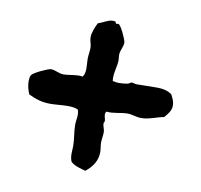

<svg xmlns="http://www.w3.org/2000/svg" viewBox="-64 -673 680 651"><g transform="rotate(10 276.0 -347.5)"><path d="M524 -358C524 -373 518 -383 512 -395C497 -406 479 -409 461 -409C437 -409 413 -408 390 -408C384 -408 379 -411 373 -411C370 -411 365 -406 361 -405C351 -403 341 -402 331 -402C324 -402 316 -403 309 -405C308 -409 308 -413 308 -417C308 -438 316 -458 316 -478C316 -486 314 -494 315 -502C317 -514 325 -527 325 -540C325 -549 302 -599 294 -599C292 -599 289 -598 286 -598L283 -605C280 -606 276 -606 272 -606C258 -606 240 -593 225 -589C218 -575 209 -554 209 -538C209 -525 215 -515 215 -503C215 -490 212 -477 212 -464C212 -444 218 -419 206 -402C184 -406 162 -398 140 -398C124 -398 111 -408 96 -408C86 -408 37 -385 32 -376C29 -371 28 -360 28 -355C28 -340 32 -325 38 -311C62 -299 86 -292 113 -292C133 -292 153 -295 174 -295C186 -295 198 -294 209 -289C211 -284 212 -278 212 -272C212 -260 209 -249 209 -237C209 -213 215 -189 215 -165C215 -148 211 -128 219 -111C232 -98 253 -94 270 -89C293 -107 309 -130 309 -160C309 -171 306 -181 306 -192C306 -204 309 -216 309 -229C309 -239 303 -248 303 -257C303 -262 306 -264 306 -266C306 -274 302 -281 302 -289C302 -292 303 -296 306 -299C330 -296 354 -305 378 -305C394 -305 408 -298 425 -298C452 -298 476 -310 502 -315C513 -328 524 -340 524 -358Z"/></g></svg>

Font: Margarine
Style: Regular
Weight: 400
Designer: Astigmatic (AOETI)
Foundry: Astigmatic (AOETI)
Version: Version 1.000